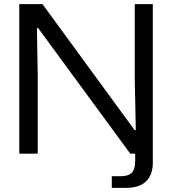

<svg xmlns="http://www.w3.org/2000/svg" viewBox="-20 -749 839 936"><path d="M74 0V-729H187L636 -115H642L637 -360V-729H725V0H615L166 -612H160L164 -377V0ZM525 167V110H569Q606 110 622.5 93Q639 76 639 36V-14H725V45Q725 86 709 113.5Q693 141 664 154Q635 167 593 167Z"/></svg>

Font: Mona Sans SemiExpanded
Style: Regular
Weight: 400
Width: 6
Designer: Deni Anggara
Foundry: GitHub
Version: Version 2.000